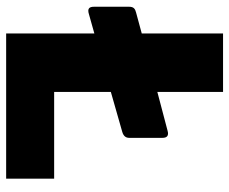

<svg xmlns="http://www.w3.org/2000/svg" viewBox="-82 -682 763 640"><g transform="rotate(90 300.0 -361.5)"><path d="M286 -160V-349L419 -387C433 -391 439 -399 439 -410V-521C439 -536 432 -543 415 -538L286 -504V-723H91V-452L21 -433C9 -430 2 -425 2 -410V-293C2 -277 8 -270 27 -276L91 -294V0H575V-160Z"/></g></svg>

Font: United Sans Black
Style: Regular
Weight: 900
Designer: Pablo Impallari, Rodrigo Fuenzalida (Modified by Dan O. Williams)
Version: Version 1.000;PS 001.000;hotconv 1.0.88;makeotf.lib2.5.64775